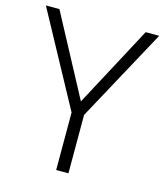

<svg xmlns="http://www.w3.org/2000/svg" viewBox="-108 -796 752 877"><g transform="rotate(15 268.0 -357.0)"><path d="M268 -332 472 -714H536L298 -276V0H240V-272L0 -714H64Z"/></g></svg>

Font: Noto Sans Sinhala Light
Style: Regular
Weight: 300
Designer: Jelle Bosma - Monotype Design Team
Foundry: Monotype Imaging Inc.
Version: Version 2.006; ttfautohint (v1.8.4.7-5d5b)